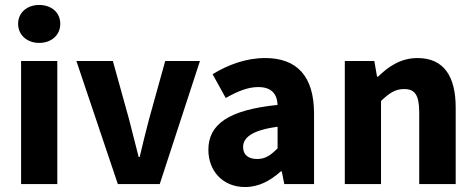

<svg xmlns="http://www.w3.org/2000/svg" viewBox="-20 -742 1917 774"><path d="M53 -646C53 -601 89 -569 138 -569C188 -569 223 -601 223 -646C223 -691 188 -722 138 -722C89 -722 53 -691 53 -646ZM65 -496V0H211V-496Z M288 -496 455 0H624L786 -496H646L581 -262C568 -212 555 -161 543 -109H539L500 -262L435 -496Z M820 -138C820 -54 877 12 968 12C1024 12 1070 -14 1112 -51H1116L1126 0H1246V-284C1246 -436 1176 -508 1049 -508C971 -508 900 -481 837 -443L890 -347C938 -374 979 -391 1021 -391C1075 -391 1097 -363 1099 -319C903 -299 820 -242 820 -138ZM1099 -144C1073 -118 1051 -101 1017 -101C982 -101 960 -117 960 -149C960 -187 995 -217 1099 -231Z M1370 -496V0H1516V-335C1549 -366 1572 -383 1609 -383C1651 -383 1670 -361 1670 -289V0H1817V-308C1817 -432 1771 -508 1663 -508C1595 -508 1545 -473 1504 -433H1500L1489 -496Z"/></svg>

Font: Cambridge Sans Bold
Style: Regular
Weight: 700
Version: Version 2.020;PS 002.020;hotconv 1.0.88;makeotf.lib2.5.64775